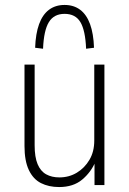

<svg xmlns="http://www.w3.org/2000/svg" viewBox="-20 -748 523 776"><path d="M219 8Q177 8 145.5 -8Q114 -24 96.5 -61Q79 -98 79 -158V-487H120V-161Q120 -113 132 -84.5Q144 -56 166.5 -43.5Q189 -31 220 -31Q259 -31 290.5 -50Q322 -69 341.5 -102Q361 -135 361 -180V-487H402V0H362V-95H366Q348 -52 312 -22Q276 8 219 8ZM154 -551 122 -555Q124 -612 138 -650.5Q152 -689 178 -708.5Q204 -728 241 -728Q278 -728 304 -708.5Q330 -689 344 -650.5Q358 -612 360 -555L328 -551Q325 -625 305 -658.5Q285 -692 241 -692Q198 -692 177.5 -658.5Q157 -625 154 -551Z"/></svg>

Font: Nunito Sans 10pt Condensed ExtraLight
Style: Regular
Weight: 250
Width: 3
Designer: Vernon Adams
Foundry: Vernon Adams
Version: Version 3.101;gftools[0.9.27]